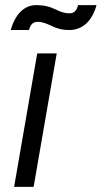

<svg xmlns="http://www.w3.org/2000/svg" viewBox="-20 -728 396 748"><path d="M35 0H111L201 -520H125ZM22 -611H93C98 -629 106 -643 127 -643C147 -643 166 -634 181 -627C204 -616 223 -611 249 -611C302 -611 339 -646 356 -708H284C279 -686 268 -676 250 -676C233 -676 218 -681 197 -691C174 -702 153 -708 120 -708C74 -708 38 -671 22 -611Z"/></svg>

Font: Fixel Text 20240404
Style: Italic
Weight: 400
Width: 4
Italic angle: -10°
Designer: AlfaBravo + MacPaw
Foundry: Kyrylo Tkachov, Marchela Mozhyna, Serhii Makarenko, Maria Weinstein, Zakhar Kryvoshyya
Version: Version 1.211;Glyphs 3.2 (3225)